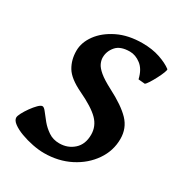

<svg xmlns="http://www.w3.org/2000/svg" viewBox="-156 -736 800 857"><g transform="rotate(30 244.0 -307.5)"><path d="M484.4 -585Q487.3 -582.5 481.4 -567.1Q475.6 -551.8 465.3 -532Q455.1 -512.2 445.1 -496.6Q435.1 -481 429.7 -478L396 -481Q385.3 -527.3 357.9 -548.3Q330.6 -569.3 301.3 -569.3Q252.4 -569.3 230.5 -543.7Q208.5 -518.1 208.5 -485.8Q208.5 -471.7 215.6 -455.8Q222.7 -439.9 244.4 -421.6Q266.1 -403.3 309.1 -380.9Q386.2 -341.3 422.6 -303.2Q459 -265.1 459 -210Q459 -148.9 423.8 -97.7Q388.7 -46.4 328.6 -15.6Q268.6 15.1 194.3 15.1Q167.5 15.1 135.3 8.8Q103 2.4 74.2 -8.3Q45.4 -19 26.9 -32.7Q8.3 -46.4 8.3 -61Q8.3 -68.8 16.8 -85.2Q25.4 -101.6 38.3 -119.6Q51.3 -137.7 64 -150.4Q76.7 -163.1 85 -163.1Q93.3 -163.1 105.2 -147Q117.2 -130.9 134.5 -109.9Q151.9 -88.9 175.8 -72.8Q199.7 -56.6 231.9 -56.6Q275.4 -56.6 305.9 -84Q336.4 -111.3 336.4 -161.1Q336.4 -204.6 305.2 -236.3Q273.9 -268.1 199.7 -303.2Q135.3 -334 113.5 -370.4Q91.8 -406.7 91.8 -453.1Q91.8 -496.1 121.3 -536.6Q150.9 -577.1 204.8 -603.5Q258.8 -629.9 331.5 -629.9Q381.3 -629.9 421.1 -616.5Q460.9 -603 484.4 -585Z"/></g></svg>

Font: Gentium Book Plus
Style: Bold Italic
Weight: 700
Italic angle: -8°
Designer: Victor Gaultney, Annie Olsen, Iska Routamaa, Becca Hirsbrunner
Foundry: SIL International
Version: Version 6.101